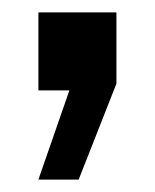

<svg xmlns="http://www.w3.org/2000/svg" viewBox="-20 -146 250 310"><path d="M42 144 92 0H42V-126H168V-11L107 144Z"/></svg>

Font: Pragati Narrow
Style: Bold
Weight: 700
Designer: Hector Gatti, Marcela Romero, Pablo Cosgaya and Nicolas Silva
Foundry: Omnibus-Type
Version: Version 1.010; ttfautohint (v1.3)